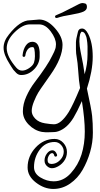

<svg xmlns="http://www.w3.org/2000/svg" viewBox="-20 -891 658 1259"><path d="M177 -758 237 -763Q290 -763 340 -706.5Q390 -650 390 -597Q390 -512 310 -399Q307 -394 275 -349Q243 -304 230.5 -283.5Q218 -263 203 -226.5Q188 -190 188 -163.5Q188 -137 211 -113Q234 -89 274.5 -82.5Q315 -76 334 -76Q380 -76 431 -157Q459 -203 505 -314Q500 -350 498 -364Q496 -378 492.5 -430.5Q489 -483 483.5 -512Q478 -541 478 -567.5Q478 -594 478 -613Q478 -632 491 -682Q496 -704 518 -704Q540 -704 558 -669Q588 -611 588 -519Q588 -427 550 -310Q579 -178 584 -131.5Q589 -85 589 -21Q589 43 571 105.5Q553 168 521.5 223Q490 278 439.5 313Q389 348 329.5 348Q270 348 215.5 306Q161 264 161 207Q161 133 213.5 76.5Q266 20 338 20Q372 20 395.5 46Q419 72 419 106.5Q419 141 398 168Q377 195 346 207Q334 212 320.5 212Q307 212 294 203Q272 187 272 162Q272 137 287.5 116Q303 95 323 94.5Q343 94 354 123Q356 129 352 133Q348 137 343 136Q338 135 336 130Q333 115 323 113Q310 113 301 128Q292 143 292 158Q292 184 317 184Q357 184 385 145Q398 126 398 102.5Q398 79 380.5 59.5Q363 40 338 40Q278 40 240.5 90.5Q203 141 203 205Q203 247 245 272.5Q287 298 332 298Q396 298 444.5 244.5Q493 191 514.5 122Q536 53 536 -28Q536 -109 517 -228Q485 -157 462 -119Q420 -50 362 -30Q347 -25 335.5 -25Q324 -25 308 -24Q280 -22 255 -26Q206 -35 168 -74Q130 -113 130 -161Q130 -209 153 -259.5Q176 -310 205 -348Q294 -465 321 -523Q322 -526 327.5 -536Q333 -546 335 -551Q337 -556 340 -564Q347 -580 347 -600Q347 -639 312.5 -685Q278 -731 237 -731H177Q176 -731 175 -731Q129 -731 76.5 -680Q24 -629 24 -574.5Q24 -520 88 -446Q104 -428 125.5 -428Q147 -428 172 -445Q197 -462 203 -481Q209 -500 209 -522Q209 -581 196 -582Q193 -582 190 -582Q173 -582 161 -566Q149 -550 146 -526Q145 -520 139.5 -518.5Q134 -517 130.5 -520Q127 -523 128 -529Q132 -567 149 -592Q166 -617 192 -617Q236 -617 240 -550Q240 -540 240 -522Q240 -474 203.5 -436.5Q167 -399 119 -399Q100 -399 86 -413.5Q72 -428 67.5 -433.5Q63 -439 54 -454Q45 -469 44 -470Q4 -532 3.5 -576.5Q3 -621 38 -664Q112 -758 176 -758Q176 -758 177 -758ZM554 -534V-587Q554 -600 552.5 -610Q551 -620 549.5 -632Q548 -644 545 -652Q542 -660 538 -668Q530 -683 515 -683Q513 -683 506 -669Q494 -626 508 -555Q528 -460 535 -404Q554 -469 554 -534ZM350 -773Q341 -773 341 -784Q341 -790 360 -796.5Q379 -803 432.5 -831Q486 -859 499 -865Q512 -871 519.5 -871Q527 -871 538.5 -868Q550 -865 550 -845Q550 -825 526.5 -814.5Q503 -804 444 -794Q385 -784 370.5 -778.5Q356 -773 350 -773Z"/></svg>

Font: Ruge Boogie
Style: Regular
Weight: 400
Version: Version 1.003